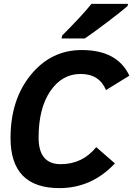

<svg xmlns="http://www.w3.org/2000/svg" viewBox="-20 -945 680 979"><path d="M282.7 14.2Q33.7 14.2 33.7 -241.2Q33.7 -437 137.2 -563.5Q240.7 -689.9 396.5 -689.9Q578.6 -689.9 639.6 -559.1L520.5 -485.8Q486.3 -567.9 390.6 -567.9Q296.4 -567.9 236.6 -480.5Q176.8 -393.1 176.8 -243.2Q176.8 -107.9 289.6 -107.9Q400.4 -107.9 470.7 -194.8L565.9 -111.8Q447.8 14.2 282.7 14.2ZM412.6 -749H293.9L296.9 -763.7Q403.8 -871.1 446.3 -925.3H632.8L630.4 -914.1Q598.6 -886.2 525.6 -831.1Q452.6 -775.9 412.6 -749Z"/></svg>

Font: Cadman
Style: Bold Italic
Weight: 700
Italic angle: -12°
Designer: Paul James MIller
Foundry: High-Logic / Made with FontCreator
Version: Version 2.114;March 28, 2021;FontCreator 13.0.0.2683 64-bit